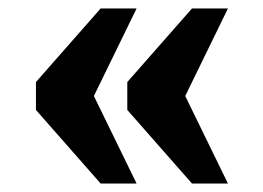

<svg xmlns="http://www.w3.org/2000/svg" viewBox="-20 -497 623 454"><path d="M434 -63 281 -237V-303L434 -477H519L418 -270L519 -63ZM218 -63 65 -237V-303L218 -477H303L202 -270L303 -63Z"/></svg>

Font: Noto Serif Telugu Black
Style: Regular
Weight: 900
Designer: Jelle Bosma - Monotype Design Team
Foundry: Monotype Imaging Inc.
Version: Version 2.005; ttfautohint (v1.8.4.7-5d5b)